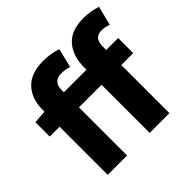

<svg xmlns="http://www.w3.org/2000/svg" viewBox="-188 -976 1171 1171"><g transform="rotate(-45 397.5 -390.5)"><path d="M323 -770Q356 -770 387.5 -764.5Q419 -759 441 -750L411 -627Q381 -638 343 -638Q312 -638 293.5 -620Q275 -602 275 -567V-545H470V-569Q470 -663 521 -722Q572 -781 680 -781Q738 -781 795 -762L764 -638Q734 -650 705 -650Q673 -650 656.5 -632Q640 -614 640 -574V-545H743V-415H640V0H470V-415H275V0H108V-415H23V-539L108 -545V-565Q108 -656 161 -713Q214 -770 323 -770Z"/></g></svg>

Font: Nebula Sans Bold
Style: Regular
Weight: 700
Designer: Paul D. Hunt for Adobe (as Source Sans)
Foundry: Nebula Entertainment & Broadcasting LLC
Version: Version 1.010